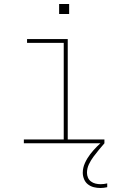

<svg xmlns="http://www.w3.org/2000/svg" viewBox="-20 -715 640 958"><path d="M99 0V-19H298V-501H115V-520H318V-19H501V0ZM481 223Q464 223 448 219Q432 215 419 205Q406 195 399.5 179Q393 163 393 147Q393 122 404 98Q415 74 430.5 54Q446 34 464 16Q482 -2 501 -19V0Q487 16 473 33Q459 50 446 67.5Q433 85 423.5 105Q414 125 414 147Q414 160 419 171.5Q424 183 434 190.5Q444 198 456.5 201Q469 204 482 204Q490 204 498.5 203Q507 202 515 200V219Q507 221 498 222Q489 223 481 223ZM275 -645V-695H325V-645Z"/></svg>

Font: Iosevka SS04 Thin Extended
Style: Regular
Weight: 100
Width: 7
Monospace: yes
Designer: Belleve Invis
Foundry: Belleve Invis
Version: Version 19.0.0; ttfautohint (v1.8.4)